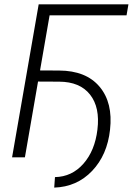

<svg xmlns="http://www.w3.org/2000/svg" viewBox="-20 -731 617 892"><path d="M567.9 -659.7H210.4L166 -403.8L254.4 -403.3Q379.9 -402.8 442.6 -328.1Q505.4 -253.4 491.2 -128.4Q478.5 -11.2 408 63Q337.4 137.2 231.9 140.6L235.4 91.8Q314 90.3 367.4 29.8Q420.9 -30.8 432.6 -128.9Q445.3 -231.9 398.4 -291.5Q351.6 -351.1 254.9 -351.6L156.7 -352.1L95.7 0H36.1L159.7 -710.9H576.7Z"/></svg>

Font: Roboto Light
Style: Italic
Weight: 300
Italic angle: -12°
Designer: Google
Version: Version 2.134; 2016; ttfautohint (v1.6)